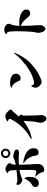

<svg xmlns="http://www.w3.org/2000/svg" viewBox="1501 -2398 998 4040"><g transform="rotate(-90 2000.0 -378.0)"><path d="M851 -758Q851 -782 834 -799Q817 -816 793 -816Q769 -816 752 -799Q735 -782 735 -758Q735 -734 752 -717.5Q769 -701 793 -701Q816 -701 833.5 -717.5Q851 -734 851 -758ZM299 -267Q299 -233 293.5 -196.5Q288 -160 273 -129Q258 -98 231 -79Q204 -60 162 -60Q131 -60 107.5 -79.5Q84 -99 84 -131Q84 -177 126 -201Q133 -206 140.5 -209Q148 -212 155 -217Q190 -242 220 -284.5Q250 -327 266 -367Q283 -352 291 -320.5Q299 -289 299 -267ZM873 -524Q873 -497 851 -486.5Q829 -476 807 -476Q792 -476 777 -478Q762 -480 747 -481Q726 -483 705 -483.5Q684 -484 663 -484Q636 -484 608.5 -483Q581 -482 554 -477V-466Q554 -378 558.5 -290.5Q563 -203 569 -115Q570 -108 570 -100Q570 -92 570 -84Q570 -25 537 14.5Q504 54 442 54Q414 54 404 36.5Q394 19 390 -5Q387 -24 373.5 -46Q360 -68 343 -87.5Q326 -107 314 -120.5Q302 -134 302 -136Q302 -138 305 -139Q308 -140 309 -140Q319 -135 337.5 -128.5Q356 -122 374.5 -117Q393 -112 404 -112Q428 -112 434 -126.5Q440 -141 441 -161Q444 -208 444.5 -255Q445 -302 445 -348Q445 -378 445 -407.5Q445 -437 444 -467Q418 -463 384 -455Q350 -447 317.5 -436.5Q285 -426 261 -414Q254 -410 247.5 -407.5Q241 -405 232 -405Q216 -405 192 -419Q168 -433 149 -453.5Q130 -474 130 -491Q130 -515 142 -536Q164 -523 183.5 -517.5Q203 -512 228 -512Q248 -512 268 -513.5Q288 -515 307 -517Q341 -519 374.5 -522.5Q408 -526 441 -531Q440 -556 439 -580.5Q438 -605 436 -629Q434 -661 421 -685Q408 -709 372 -713Q385 -732 413.5 -747.5Q442 -763 465 -763Q480 -763 501 -755Q522 -747 541.5 -734Q561 -721 574 -704.5Q587 -688 587 -671Q587 -659 581.5 -650.5Q576 -642 569 -632Q559 -618 558 -590.5Q557 -563 556 -545Q597 -553 637 -565.5Q677 -578 713 -600Q729 -600 755.5 -596Q782 -592 809 -583.5Q836 -575 854.5 -560.5Q873 -546 873 -524ZM902 -173Q902 -128 880 -96.5Q858 -65 809 -65Q771 -65 758 -89.5Q745 -114 742 -145Q739 -175 729.5 -202Q720 -229 705 -255Q688 -285 672.5 -303.5Q657 -322 638.5 -337.5Q620 -353 594 -374Q588 -377 586 -381Q586 -387 593 -387Q615 -387 637 -383Q659 -379 680 -374Q718 -364 756.5 -349Q795 -334 826 -310Q859 -285 880.5 -250.5Q902 -216 902 -173ZM891 -758Q891 -717 862 -688.5Q833 -660 792 -660Q752 -660 722.5 -689Q693 -718 693 -758Q693 -799 722.5 -828Q752 -857 792 -857Q833 -857 862 -828Q891 -799 891 -758Z M1713 -653Q1713 -634 1701.5 -622.5Q1690 -611 1673 -604Q1648 -573 1621.5 -542Q1595 -511 1566 -482Q1576 -476 1591.5 -462Q1607 -448 1607 -436Q1607 -429 1603 -422Q1599 -415 1596 -409Q1590 -399 1588.5 -387.5Q1587 -376 1587 -364Q1587 -273 1590 -181Q1592 -147 1593 -112Q1594 -77 1596 -42Q1597 -31 1598.5 -19.5Q1600 -8 1600 3Q1600 21 1589.5 44Q1579 67 1562 84Q1545 101 1524 101Q1496 101 1478.5 79.5Q1461 58 1450 36Q1444 25 1440 3Q1436 -19 1436 -32Q1436 -43 1439.5 -53Q1443 -63 1444 -73Q1449 -95 1454 -117Q1459 -139 1461 -161Q1465 -209 1469 -257.5Q1473 -306 1473 -354Q1473 -362 1473 -368.5Q1473 -375 1473 -382Q1403 -327 1327.5 -286Q1252 -245 1166 -222Q1152 -218 1136 -215.5Q1120 -213 1105 -213Q1102 -213 1097.5 -214Q1093 -215 1093 -219Q1093 -223 1103.5 -229.5Q1114 -236 1125.5 -242Q1137 -248 1140 -250Q1212 -291 1275 -345Q1338 -399 1390 -462Q1404 -479 1424 -505.5Q1444 -532 1463.5 -561.5Q1483 -591 1498 -619Q1513 -647 1518 -668Q1518 -670 1518.5 -673Q1519 -676 1519 -677Q1519 -688 1508 -695Q1497 -702 1483 -706Q1469 -710 1461 -713Q1468 -725 1488 -737.5Q1508 -750 1530.5 -758Q1553 -766 1566 -766Q1583 -766 1600.5 -761.5Q1618 -757 1632 -747Q1643 -739 1662.5 -722Q1682 -705 1697.5 -686Q1713 -667 1713 -653Z M2908 -579Q2908 -576 2906.5 -571.5Q2905 -567 2904 -562Q2897 -543 2888.5 -522.5Q2880 -502 2870 -482Q2840 -424 2798 -362.5Q2756 -301 2709 -254Q2684 -228 2648.5 -197.5Q2613 -167 2575.5 -138.5Q2538 -110 2505 -90Q2454 -59 2402.5 -35Q2351 -11 2306 -1Q2303 0 2299.5 0Q2296 0 2294 0Q2281 0 2268.5 -5Q2256 -10 2244 -18Q2225 -33 2208 -53.5Q2191 -74 2182 -92Q2175 -107 2175 -127Q2175 -153 2185 -178.5Q2195 -204 2211 -223Q2218 -212 2225.5 -197Q2233 -182 2244 -171Q2255 -160 2270 -160Q2302 -160 2344.5 -172.5Q2387 -185 2416 -197Q2473 -220 2532.5 -255.5Q2592 -291 2650 -334Q2703 -375 2752.5 -419.5Q2802 -464 2843 -512Q2856 -527 2868 -542.5Q2880 -558 2892 -573Q2894 -576 2898 -580.5Q2902 -585 2905 -585Q2908 -585 2908 -579ZM2469 -543Q2469 -503 2442.5 -473Q2416 -443 2375 -443Q2345 -443 2330 -459Q2315 -475 2307 -502Q2292 -549 2254.5 -585Q2217 -621 2170 -637Q2173 -643 2187 -648.5Q2201 -654 2219.5 -657.5Q2238 -661 2254.5 -663Q2271 -665 2278 -665Q2307 -665 2340 -659Q2373 -653 2402.5 -639.5Q2432 -626 2450.5 -602.5Q2469 -579 2469 -543Z M3820 -330Q3820 -242 3733 -242Q3712 -242 3691.5 -257Q3671 -272 3658 -288Q3624 -334 3578 -377Q3532 -420 3476 -436Q3477 -381 3478 -324.5Q3479 -268 3482 -212Q3484 -165 3487.5 -117Q3491 -69 3491 -22Q3491 -3 3480 20.5Q3469 44 3451.5 61.5Q3434 79 3412 79Q3393 79 3377.5 63Q3362 47 3351.5 23.5Q3341 0 3335 -24Q3329 -48 3329 -64Q3329 -93 3338.5 -129.5Q3348 -166 3350 -197Q3355 -263 3358.5 -329Q3362 -395 3362 -461Q3362 -505 3362 -549.5Q3362 -594 3359 -637Q3358 -660 3354.5 -681.5Q3351 -703 3339.5 -719.5Q3328 -736 3302 -743Q3303 -758 3318.5 -768Q3334 -778 3353.5 -783Q3373 -788 3385 -788Q3416 -788 3446.5 -777Q3477 -766 3498 -743.5Q3519 -721 3519 -685Q3519 -676 3517 -668.5Q3515 -661 3511 -653Q3489 -609 3483.5 -562.5Q3478 -516 3477 -468Q3495 -470 3513.5 -471Q3532 -472 3550 -472Q3598 -472 3650.5 -462Q3703 -452 3745 -428Q3771 -413 3795.5 -387.5Q3820 -362 3820 -330Z"/></g></svg>

Font: Kaisei Tokumin ExtraBold
Style: Regular
Weight: 800
Designer: Font-Kai, 金井和夫
Foundry: KAZUO KANAI
Version: Version 5.003